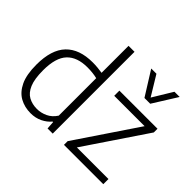

<svg xmlns="http://www.w3.org/2000/svg" viewBox="-171 -1070 1341 1341"><g transform="rotate(45 499.5 -399.5)"><path d="M261 9Q202 9 154.2 -17.2Q106.5 -43.5 78.2 -102.5Q50 -161.5 50 -259.5Q50 -407.5 118.2 -478.5Q186.5 -549.5 317.5 -549.5Q342 -549.5 366.8 -547.2Q391.5 -545 412.5 -541.5V-808H471.5V0H420.5L416.5 -59H411.5Q387 -29 348.2 -10Q309.5 9 261 9ZM271.5 -43.5Q311 -43.5 349 -61.2Q387 -79 412.5 -118.5V-488.5Q369.5 -499 316 -499Q214.5 -499 162.8 -444.2Q111 -389.5 111 -265.5Q111 -179.5 131.5 -131.2Q152 -83 188.2 -63.2Q224.5 -43.5 271.5 -43.5ZM582.5 0V-36.5L888.5 -490.5H588.5V-541.5H965V-505L659 -51H971V0ZM748.5 -629 636.5 -808H688L777 -661.5L866 -808H917.5L805.5 -629Z"/></g></svg>

Font: Encode Sans Lt
Style: Regular
Weight: 300
Designer: Multiple Designers
Foundry: Impallari Type
Version: Version 3.002; ttfautohint (v1.8.3) -l 8 -r 50 -G 200 -x 14 